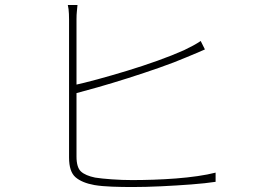

<svg xmlns="http://www.w3.org/2000/svg" viewBox="-20 -771 1040 773"><path d="M292 -751Q291 -738 289.5 -725.5Q288 -713 288 -693Q288 -682 288 -642Q288 -602 288 -545.5Q288 -489 288 -426Q288 -363 288 -304.5Q288 -246 288 -202.5Q288 -159 288 -141Q288 -97 306 -80.5Q324 -64 363 -56Q388 -52 430 -49Q472 -46 512 -46Q552 -46 597.5 -47.5Q643 -49 688.5 -52.5Q734 -56 775.5 -62Q817 -68 848 -76V-39Q809 -33 750.5 -28.5Q692 -24 629 -21Q566 -18 512 -18Q472 -18 431 -19.5Q390 -21 360 -26Q310 -35 284 -57.5Q258 -80 258 -137Q258 -157 258 -201.5Q258 -246 258 -305.5Q258 -365 258 -427.5Q258 -490 258 -546.5Q258 -603 258 -642.5Q258 -682 258 -693Q258 -705 257.5 -715Q257 -725 256 -734Q255 -743 253 -751ZM273 -427Q315 -436 372 -451.5Q429 -467 491.5 -486Q554 -505 614 -526.5Q674 -548 721 -569Q740 -578 757.5 -587.5Q775 -597 788 -606L805 -572Q791 -566 771.5 -557.5Q752 -549 732 -541Q683 -520 621.5 -498.5Q560 -477 495.5 -456.5Q431 -436 373 -419.5Q315 -403 273 -392Z"/></svg>

Font: Noto Sans KR Thin
Style: Regular
Weight: 100
Designer: Ryoko NISHIZUKA 西塚涼子 (kana, bopomofo & ideographs); Paul D. Hunt (Latin, Greek & Cyrillic); Sandoll Communications 산돌커뮤니
Foundry: Adobe
Version: Version 2.004-H2;hotconv 1.0.118;makeotfexe 2.5.65603